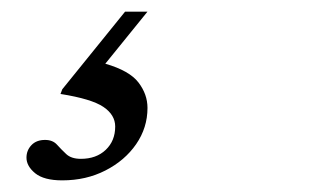

<svg xmlns="http://www.w3.org/2000/svg" viewBox="-20 -45 540 330"><path d="M87 265Q55.5 265 40.5 252.8Q25.5 240.5 25.5 226Q25.5 213.5 34 204.5Q42.5 195.5 57.5 195.5Q70.5 195.5 77.8 203.5Q85 211.5 93.8 219.8Q102.5 228 119 228Q145.5 228 161.8 212.5Q178 197 178 172.5Q178 152.5 157.8 138.8Q137.5 125 84 116.5L87 108.5L195 -25H233.5L161 64.5Q202.5 76.5 218 96.8Q233.5 117 233.5 140.5Q233.5 174.5 214 202.8Q194.5 231 161.2 248Q128 265 87 265Z"/></svg>

Font: Newsreader Text Medium
Style: Italic
Weight: 500
Italic angle: -17°
Designer: Hugues Gentile
Foundry: Production Type
Version: Version 1.001